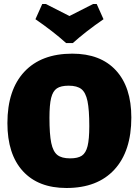

<svg xmlns="http://www.w3.org/2000/svg" viewBox="-20 -927 693 959"><path d="M636 -340Q636 -172 551.5 -80Q467 12 312 12Q171 12 94 -72.5Q17 -157 17 -312Q17 -478 101.5 -568.5Q186 -659 341 -659Q482 -659 559 -575.5Q636 -492 636 -340ZM227 -339Q227 -256 236 -213Q245 -170 266.5 -153Q288 -136 330 -136Q369 -136 389 -149.5Q409 -163 417.5 -197.5Q426 -232 426 -297Q426 -379 417 -422Q408 -465 386.5 -482Q365 -499 323 -499Q284 -499 264 -485.5Q244 -472 235.5 -438Q227 -404 227 -339ZM497 -831Q407 -769 344 -712H310Q247 -769 157 -831L191 -907H209L327 -847L445 -907H463Z"/></svg>

Font: Luna Sans Black
Style: Regular
Weight: 900
Designer: Juan Pablo del Peral
Foundry: Huerta Tipografica
Version: Version 2.001; ttfautohint (v1.5)